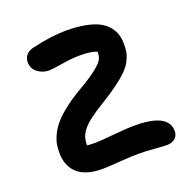

<svg xmlns="http://www.w3.org/2000/svg" viewBox="-121 -770 886 901"><g transform="rotate(-20 322.5 -319.5)"><path d="M241.2 15.1Q196.8 15.1 164.1 4.2Q131.3 -6.8 112.5 -26.4Q93.8 -45.9 85 -70.8Q76.2 -95.7 76.2 -126Q76.2 -149.9 80.1 -170.2Q84 -190.4 96.7 -216.3Q109.4 -242.2 131.1 -266.6Q152.8 -291 190.7 -320.1Q228.5 -349.1 280.8 -378.9Q335.9 -411.6 364 -434.6Q392.1 -457.5 399.9 -473.1Q407.7 -488.8 407.2 -509.8Q380.4 -522 324.2 -522Q281.7 -522 231.2 -513.4Q180.7 -504.9 165 -504.9Q132.3 -504.9 107.2 -523.9Q82 -543 82 -576.2Q82 -595.2 94.2 -610.4Q106.4 -625.5 130.9 -630.9Q226.6 -653.8 301.8 -653.8Q356.4 -653.8 398.2 -645.5Q439.9 -637.2 465.6 -623.3Q491.2 -609.4 507.6 -589.1Q523.9 -568.8 530 -547.4Q536.1 -525.9 536.1 -500Q536.1 -476.6 532.5 -458.5Q528.8 -440.4 517.8 -419.2Q506.8 -397.9 486.8 -377.7Q466.8 -357.4 433.6 -332.5Q400.4 -307.6 353 -278.8Q305.7 -250 276.6 -228Q247.6 -206.1 233.4 -186.5Q219.2 -167 214.8 -151.6Q210.4 -136.2 210 -113.8Q223.1 -111.8 252 -111.8Q276.9 -111.8 343.3 -118.4Q409.7 -125 453.1 -125Q620.1 -125 620.1 -36.1Q620.1 -13.7 604.5 -0.2Q588.9 13.2 563 13.2Q544.9 13.2 502.9 9.5Q460.9 5.9 420.9 5.9Q386.7 5.9 326.7 10.5Q266.6 15.1 241.2 15.1Z"/></g></svg>

Font: Shantell Sans Irregular Bouncy
Style: Regular
Weight: 600
Designer: Stephen Nixon, Anya Danilova, Shantell Martin
Foundry: Arrow Type
Version: Version 1.006;[9816181b4]